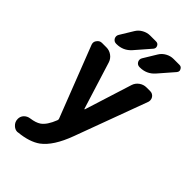

<svg xmlns="http://www.w3.org/2000/svg" viewBox="-292 -877 1174 1174"><g transform="rotate(45 294.5 -290.5)"><path d="M116.2 204.1Q113.3 205.1 110.4 205.1Q90.8 205.1 75.2 190.4Q55.7 172.9 55.7 146.5Q55.7 126 69.3 110.4Q85 93.8 108.4 90.8Q150.4 85 173.8 69.3Q208 45.9 233.4 -19.5Q236.3 -26.4 233.4 -33.2L54.7 -492.2Q51.8 -500 51.8 -506.8Q51.8 -518.6 59.6 -528.3Q71.3 -545.9 91.8 -545.9H129.9Q155.3 -545.9 176.3 -530.8Q197.3 -515.6 205.1 -491.2L300.8 -184.6Q300.8 -183.6 302.7 -183.6Q304.7 -183.6 304.7 -184.6L401.4 -491.2Q409.2 -515.6 430.2 -530.8Q451.2 -545.9 476.6 -545.9H508.8Q529.3 -545.9 542 -528.3Q548.8 -517.6 548.8 -505.9Q548.8 -499 546.9 -492.2L373 -21.5Q325.2 108.4 257.8 158.2Q206.1 195.3 116.2 204.1ZM180.7 -737.3Q194.3 -759.8 218.3 -772.9Q242.2 -786.1 268.6 -786.1H319.3Q335.9 -786.1 342.8 -771Q349.6 -755.9 338.9 -743.2L254.9 -646.5Q216.8 -603.5 159.2 -603.5H156.2Q137.7 -603.5 127.9 -620.1Q124 -627.9 124 -635.7Q124 -644.5 128.9 -652.3ZM382.8 -737.3Q396.5 -759.8 420.4 -772.9Q444.3 -786.1 470.7 -786.1H521.5Q538.1 -786.1 544.9 -770.5Q547.9 -764.6 547.9 -759.8Q547.9 -751 541 -743.2L457 -646.5Q418.9 -603.5 361.3 -603.5H358.4Q339.8 -603.5 330.1 -620.1Q326.2 -627.9 326.2 -635.7Q326.2 -644.5 331.1 -652.3Z"/></g></svg>

Font: Gen Jyuu Gothic Bold
Style: Bold
Weight: 700
Designer: [Source Han Sans]
Ryoko NISHIZUKA  (kana & ideographs); Paul D. Hunt (Latin, Greek & Cyrillic); Wenlong ZHANG  (bopomofo
Version: Version 1.002.20150607